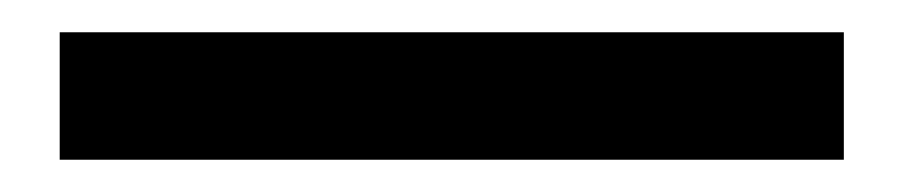

<svg xmlns="http://www.w3.org/2000/svg" viewBox="-20 43 560 119"><path d="M17 63H503V142H17Z"/></svg>

Font: Wolseley Sans
Style: Regular
Weight: 400
Designer: Carrois Corporate & Edenspiekermann AG
Foundry: Carrois Corporate GbR & Edenspiekermann AG
Version: Version 4.202